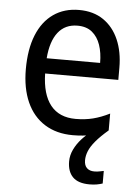

<svg xmlns="http://www.w3.org/2000/svg" viewBox="-54 -588 618 852"><g transform="rotate(5 255.0 -162.5)"><path d="M348 116Q348 139 360 150.5Q372 162 393 162Q407 162 417.5 159.5Q428 157 435 156V212Q423 216 409 218.5Q395 221 377 221Q326 221 302 196.5Q278 172 278 127Q278 100 290.5 74Q303 48 322.5 26.5Q342 5 363 -10L441 -25Q406 5 385.5 29.5Q365 54 356.5 75Q348 96 348 116ZM264 -546Q328 -546 372.5 -515.5Q417 -485 440.5 -431Q464 -377 464 -306V-252H138Q140 -159 178.5 -111Q217 -63 290 -63Q332 -63 367.5 -72Q403 -81 441 -100V-25Q405 -7 368 1.5Q331 10 284 10Q211 10 158.5 -23Q106 -56 78.5 -117.5Q51 -179 51 -264Q51 -353 76.5 -416Q102 -479 150 -512.5Q198 -546 264 -546ZM263 -476Q208 -476 176.5 -436Q145 -396 139 -320H377Q377 -365 365 -400Q353 -435 328 -455.5Q303 -476 263 -476Z"/></g></svg>

Font: Noto Sans Devanagari SemiCondensed
Style: Regular
Weight: 400
Width: 4
Designer: Jelle Bosma - Monotype Design Team
Foundry: Monotype Imaging Inc.
Version: Version 2.006